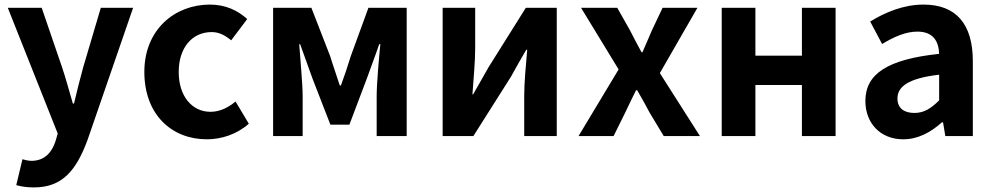

<svg xmlns="http://www.w3.org/2000/svg" viewBox="-20 -594 4337 838"><path d="M128 224C253 224 313 149 362 17L561 -560H420L343 -300C329 -248 315 -194 303 -142H298C282 -196 268 -250 251 -300L162 -560H14L232 -11L222 23C206 72 174 108 117 108C104 108 88 104 78 101L51 214C73 220 95 224 128 224Z M883 14C945 14 1013 -7 1066 -54L1008 -151C977 -125 940 -106 899 -106C818 -106 760 -174 760 -280C760 -385 818 -454 904 -454C935 -454 961 -441 989 -418L1059 -511C1018 -548 965 -574 896 -574C744 -574 610 -466 610 -280C610 -94 729 14 883 14Z M1172 0H1301V-173C1301 -230 1290 -339 1286 -401H1290C1306 -355 1328 -297 1344 -251L1422 -50H1505L1581 -251C1597 -297 1619 -353 1635 -401H1640C1634 -339 1624 -230 1624 -173V0H1755V-560H1588L1511 -349C1497 -303 1483 -262 1468 -221H1463C1450 -262 1435 -303 1421 -349L1339 -560H1172Z M1912 0H2046L2210 -259C2228 -291 2257 -344 2277 -377H2281C2275 -307 2268 -233 2268 -176V0H2410V-560H2275L2112 -300C2094 -268 2064 -216 2045 -182H2042C2047 -252 2054 -327 2054 -383V-560H1912Z M2505 0H2658L2709 -103C2725 -136 2740 -169 2756 -200H2761C2779 -169 2798 -136 2815 -103L2877 0H3035L2860 -275L3024 -560H2872L2825 -461C2812 -429 2797 -397 2784 -366H2780C2763 -397 2746 -429 2730 -461L2674 -560H2516L2680 -291Z M3130 0H3277V-223H3480V0H3627V-560H3480V-351H3277V-560H3130Z M3922 14C3987 14 4043 -17 4091 -60H4096L4106 0H4226V-327C4226 -489 4153 -574 4011 -574C3923 -574 3843 -540 3778 -500L3830 -402C3882 -433 3932 -456 3984 -456C4053 -456 4077 -414 4079 -359C3854 -335 3757 -272 3757 -153C3757 -57 3822 14 3922 14ZM3971 -101C3928 -101 3897 -120 3897 -164C3897 -215 3942 -252 4079 -268V-156C4044 -121 4013 -101 3971 -101Z"/></svg>

Font: Noto Sans JP
Style: Bold
Weight: 700
Designer: Ryoko NISHIZUKA 西塚涼子 (kana, bopomofo & ideographs); Paul D. Hunt (Latin, Greek & Cyrillic); Sandoll Communications 산돌커뮤니
Foundry: Adobe
Version: Version 2.004;hotconv 1.0.118;makeotfexe 2.5.65603